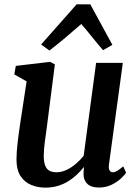

<svg xmlns="http://www.w3.org/2000/svg" viewBox="-20 -850 637 880"><path d="M187.5 10Q154.5 10 124.5 -1.8Q94.5 -13.5 75.2 -41.5Q56 -69.5 55.5 -118Q55.5 -135.5 57 -156.5Q58.5 -177.5 61.2 -200.5Q64 -223.5 67.2 -247.2Q70.5 -271 74 -293.5L102 -477L45.5 -509L52.5 -548L209.5 -566.5L231.5 -555L197.5 -289.5Q195 -268 192 -246.8Q189 -225.5 186.2 -205.8Q183.5 -186 182 -168.5Q180.5 -151 180.5 -137Q180.5 -107.5 187.2 -90.8Q194 -74 207 -67.2Q220 -60.5 239 -60.5Q262.5 -60.5 285.5 -71.5Q308.5 -82.5 328.5 -99.8Q348.5 -117 363.5 -136L420.5 -562H543L479.5 -97Q477 -78 482 -69.2Q487 -60.5 496.5 -60.5Q506 -60.5 516.2 -66.2Q526.5 -72 545 -87.5L558 -58.5Q553.5 -50.5 536.8 -34.2Q520 -18 493.5 -4.2Q467 9.5 433.5 9.5Q399 9.5 381.5 -6.2Q364 -22 363 -48.5Q363 -51 363 -54.8Q363 -58.5 363.2 -63.2Q363.5 -68 364 -73Q364.5 -78 365 -82.5L363.5 -83.5Q350 -66.5 332.5 -49.8Q315 -33 293.2 -19.5Q271.5 -6 245.2 2Q219 10 187.5 10ZM206.5 -618.5 168.5 -646 331 -830H394L495 -644.5L452.5 -620Q427.5 -648.5 403 -679.2Q378.5 -710 352.5 -740Q317.5 -709.5 280.8 -678.2Q244 -647 206.5 -618.5Z"/></svg>

Font: Merriweather 20pt SemiBold
Style: Italic
Weight: 600
Italic angle: -7.8°
Version: Version 2.101